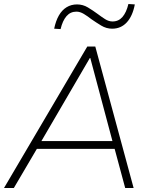

<svg xmlns="http://www.w3.org/2000/svg" viewBox="-23 -937 759 957"><path d="M-3 0 412 -705H452L643 0H601L546 -204L570 -195H134L166 -204L46 0ZM425 -648 180 -228 157 -234H559L539 -228L427 -648ZM279 -792 247 -794Q255 -833 270.5 -860Q286 -887 309 -901Q332 -915 361 -915Q390 -915 415 -900Q440 -885 463 -868Q483 -853 501 -841.5Q519 -830 538 -830Q568 -830 587.5 -852.5Q607 -875 617 -917L649 -915Q638 -857 609 -825.5Q580 -794 536 -794Q507 -794 481.5 -809.5Q456 -825 433 -841Q414 -856 395 -867.5Q376 -879 358 -879Q328 -879 308.5 -856.5Q289 -834 279 -792Z"/></svg>

Font: Nunito Sans 12pt ExtraLight 12pt ExtraLight
Style: Italic
Weight: 250
Italic angle: -9°
Version: Version 3.101;gftools[0.9.27]